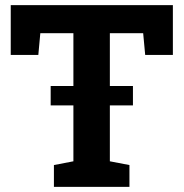

<svg xmlns="http://www.w3.org/2000/svg" viewBox="-20 -731 718 751"><path d="M190.9 0V-85.4L267.1 -100.1V-601.1H137.7L129.9 -516.1H22V-710.9H656.2V-516.1H547.9L540 -601.1H409.7V-100.1L486.3 -85.4V0ZM178.2 -318.8V-394.5H500V-318.8Z"/></svg>

Font: Robotiche
Style: Bold
Weight: 700
Designer: Google
Version: Version 2.001